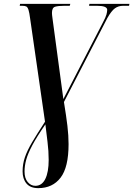

<svg xmlns="http://www.w3.org/2000/svg" viewBox="-20 -734 690 994"><path d="M178 240Q137 240 117 216Q97 192 97 153Q97 115 109 80Q121 45 146.5 2Q172 -41 213 -104L136 -638Q132 -669 127.5 -683Q123 -697 116 -700.5Q109 -704 95 -704H82L84 -714H344L341 -704H313Q281 -704 265 -699Q249 -694 249 -667Q249 -658 251.5 -641Q254 -624 257 -600L308 -221L513 -618Q527 -644 531 -658.5Q535 -673 535 -683Q535 -704 482 -704H441L443 -714H650L648 -704H617Q593 -704 575 -691Q557 -678 536 -641L311 -206Q323 -133 329 -82.5Q335 -32 335 12Q335 132 293.5 186Q252 240 178 240ZM163 228Q197 228 214.5 192.5Q232 157 232 94Q232 48 226 0.5Q220 -47 215 -90Q170 -25 147 18.5Q124 62 115.5 93.5Q107 125 107 154Q107 189 123.5 208.5Q140 228 163 228Z"/></svg>

Font: Noto Serif Display ExtraCondensed SemiBold
Style: Italic
Weight: 600
Width: 2
Italic angle: -12°
Designer: Monotype Design Team
Foundry: Monotype Imaging Inc.
Version: Version 2.009